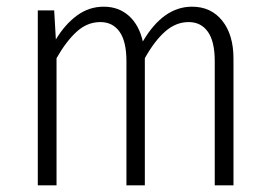

<svg xmlns="http://www.w3.org/2000/svg" viewBox="-20 -554 806 574"><path d="M678 -379V0H622V-371Q622 -430 601.5 -459Q581 -488 544 -488Q506 -488 474 -460Q442 -432 413 -380V0H358V-371Q358 -430 337.5 -459Q317 -488 280 -488Q241 -488 209.5 -459.5Q178 -431 149 -380V0H93V-523H142L147 -436Q174 -481 210 -507.5Q246 -534 290 -534Q335 -534 365.5 -506.5Q396 -479 407 -430Q468 -534 554 -534Q611 -534 644.5 -492Q678 -450 678 -379Z"/></svg>

Font: Fira Sans Condensed Light
Style: Regular
Weight: 300
Width: 3
Designer: bBox Type GmbH & Carrois Corporate GbR & Edenspiekermann AG
Foundry: bBox Type GmbH & Carrois Corporate GbR & Edenspiekermann AG
Version: Version 4.301